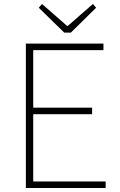

<svg xmlns="http://www.w3.org/2000/svg" viewBox="-20 -945 602 965"><path d="M110 0V-726H500V-693H147V-404H443V-371H147V-33H511V0ZM303 -781 175 -906 191 -925 317 -815H321L447 -925L463 -906L336 -781Z"/></svg>

Font: Noto Sans KR Thin
Style: Regular
Weight: 100
Designer: Ryoko NISHIZUKA 西塚涼子 (kana, bopomofo & ideographs); Paul D. Hunt (Latin, Greek & Cyrillic); Sandoll Communications 산돌커뮤니
Foundry: Adobe
Version: Version 2.004-H2;hotconv 1.0.118;makeotfexe 2.5.65603